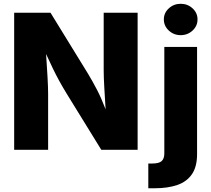

<svg xmlns="http://www.w3.org/2000/svg" viewBox="-20 -795 1121 1019"><path d="M55.2 0V-727.5H248L446.8 -404.3Q471.2 -363.8 494.4 -319.3Q517.6 -274.9 540.5 -214.8Q537.1 -269.5 533.7 -327.4Q530.3 -385.3 530.3 -423.3V-727.5H710.4V0H517.6L334.5 -296.9Q313 -332 295.4 -364Q277.8 -396 261 -430.7Q244.1 -465.3 224.6 -508.3Q229 -443.4 232.2 -387.2Q235.4 -331.1 235.4 -296.9V0ZM852.1 -545.9H1025.9V22.9Q1025.9 90.3 998.3 130.1Q970.7 169.9 920.4 187Q870.1 204.1 802.2 204.1H767.1V72.8H788.1Q824.2 72.8 838.1 59.8Q852.1 46.9 852.1 19.5ZM939 -608.4Q902.3 -608.4 876 -632.8Q849.6 -657.2 849.6 -691.9Q849.6 -726.6 876 -750.7Q902.3 -774.9 939 -774.9Q975.6 -774.9 1002 -750.7Q1028.3 -726.6 1028.3 -691.9Q1028.3 -657.2 1002 -632.8Q975.6 -608.4 939 -608.4Z"/></svg>

Font: Inter Extra Bold
Style: Regular
Weight: 800
Designer: Rasmus Andersson
Foundry: rsms
Version: Version 4.000;git-3c8e0fc